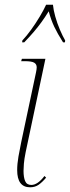

<svg xmlns="http://www.w3.org/2000/svg" viewBox="-20 -786 297 816"><path d="M108 10Q53 10 53 -63Q53 -89 58.5 -121Q64 -153 70 -181L133 -478Q136 -492 136 -500Q136 -513 125.5 -519.5Q115 -526 85 -526H70L73 -536H173L89 -139Q83 -109 81.5 -90Q80 -71 80 -60Q80 -32 87 -16Q94 0 113 0Q140 0 169 -38L176 -31Q160 -12 144.5 -1Q129 10 108 10ZM75 -614Q93 -633 112.5 -660Q132 -687 149 -715.5Q166 -744 176 -766H205Q207 -744 215 -715.5Q223 -687 234.5 -660Q246 -633 257 -614L256 -606H248Q224 -644 210.5 -672.5Q197 -701 187 -738Q171 -712 156 -691.5Q141 -671 124 -651Q107 -631 83 -606H74Z"/></svg>

Font: Noto Serif Display ExtraCondensed Thin
Style: Italic
Weight: 100
Width: 2
Italic angle: -12°
Designer: Monotype Design Team
Foundry: Monotype Imaging Inc.
Version: Version 2.009